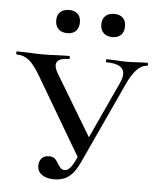

<svg xmlns="http://www.w3.org/2000/svg" viewBox="-54 -688 610 742"><g transform="rotate(5 250.5 -316.5)"><path d="M-2 -456Q-5 -456 -5 -462Q-5 -468 -2 -468L41 -467Q77 -465 98 -465Q124 -465 158 -467L200 -468Q203 -468 203 -462Q203 -456 200 -456Q151 -456 151 -428Q151 -415 163 -395L312 -147L273 -71L88 -385Q65 -424 44.5 -440Q24 -456 -2 -456ZM414 -416Q414 -456 346 -456Q343 -456 343 -462Q343 -468 346 -468L377 -467Q403 -465 427 -465Q446 -465 472 -467L503 -468Q506 -468 506 -462Q506 -456 503 -456Q463 -456 427 -378L282 -64Q264 -24 241 -6Q218 12 183 12Q153 12 135.5 -0.5Q118 -13 118 -36Q118 -53 128 -64Q138 -75 156 -75Q171 -75 179 -68Q187 -61 194 -48Q201 -37 206.5 -32Q212 -27 221 -27Q241 -27 260 -68L406 -384Q414 -403 414 -416ZM138 -601Q138 -622 150.5 -633.5Q163 -645 185 -645Q206 -645 218 -633.5Q230 -622 230 -601Q230 -579 218 -567Q206 -555 185 -555Q163 -555 150.5 -567Q138 -579 138 -601ZM313 -601Q313 -622 325.5 -633.5Q338 -645 360 -645Q381 -645 393 -633.5Q405 -622 405 -601Q405 -579 393 -567Q381 -555 360 -555Q338 -555 325.5 -567Q313 -579 313 -601Z"/></g></svg>

Font: Cormorant Unicase Medium
Style: Regular
Weight: 500
Designer: Christian Thalmann (Catharsis Fonts)
Foundry: Catharsis Fonts
Version: Version 4.000